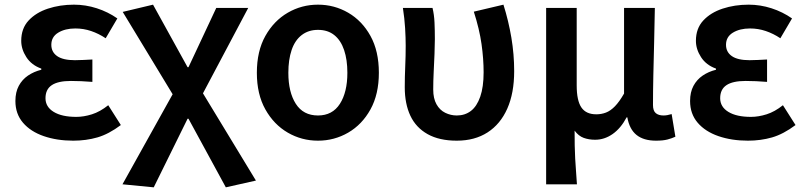

<svg xmlns="http://www.w3.org/2000/svg" viewBox="-20 -589 3452 823"><path d="M294 14Q224 14 167.5 -5.5Q111 -25 78.5 -63Q46 -101 46 -156Q46 -194 60.5 -221Q75 -248 100 -265Q125 -282 157 -290V-295Q115 -310 93 -344Q71 -378 71 -414Q71 -467 102.5 -501Q134 -535 185.5 -552Q237 -569 297 -569Q347 -569 395 -553.5Q443 -538 483 -510L433 -425Q403 -445 370.5 -456Q338 -467 303 -467Q259 -467 229.5 -449Q200 -431 200 -397Q200 -366 225 -348.5Q250 -331 301 -331Q318 -331 337 -332Q356 -333 376 -334V-238Q351 -240 328.5 -241Q306 -242 284 -242Q229 -242 202 -224Q175 -206 175 -168Q175 -131 210 -109.5Q245 -88 307 -88Q339 -88 374 -99Q409 -110 444 -138L498 -53Q446 -14 397.5 0Q349 14 294 14Z M639 214 505 201 720 -185 506 -538 636 -569 784 -301H788L907 -555H1044L850 -189L1077 185L948 214L788 -80H784Z M1343 14Q1273 14 1213.5 -20.5Q1154 -55 1117.5 -120Q1081 -185 1081 -277Q1081 -370 1117.5 -435Q1154 -500 1213.5 -534.5Q1273 -569 1343 -569Q1413 -569 1472.5 -534.5Q1532 -500 1568 -435Q1604 -370 1604 -277Q1604 -185 1568 -120Q1532 -55 1472.5 -20.5Q1413 14 1343 14ZM1343 -94Q1405 -94 1437 -144Q1469 -194 1469 -277Q1469 -333 1455 -374.5Q1441 -416 1413 -438.5Q1385 -461 1343 -461Q1302 -461 1273 -438.5Q1244 -416 1230 -374.5Q1216 -333 1216 -277Q1216 -194 1248 -144Q1280 -94 1343 -94Z M1938 14Q1863 14 1813 -14Q1763 -42 1739 -93Q1715 -144 1715 -215Q1715 -260 1717 -304.5Q1719 -349 1719 -393Q1719 -427 1716.5 -468.5Q1714 -510 1707 -555H1834Q1841 -526 1842.5 -492.5Q1844 -459 1844 -421Q1844 -395 1842.5 -358Q1841 -321 1839 -281Q1837 -241 1837 -205Q1837 -167 1851 -142Q1865 -117 1888.5 -105.5Q1912 -94 1938 -94Q1973 -94 1998.5 -113.5Q2024 -133 2038.5 -174.5Q2053 -216 2053 -279Q2053 -337 2044 -400.5Q2035 -464 2011 -539L2138 -569Q2160 -499 2172 -427.5Q2184 -356 2184 -284Q2184 -190 2154.5 -123.5Q2125 -57 2070 -21.5Q2015 14 1938 14Z M2321 201V-555H2452V-223Q2452 -158 2472 -128.5Q2492 -99 2536 -99Q2558 -99 2577.5 -106.5Q2597 -114 2616 -133.5Q2635 -153 2655 -188V-555H2787Q2786 -486 2784 -411Q2782 -336 2780.5 -266Q2779 -196 2779 -139Q2779 -114 2791 -104Q2803 -94 2824 -94Q2832 -94 2840.5 -95.5Q2849 -97 2859 -100L2875 -3Q2860 4 2841 9Q2822 14 2792 14Q2739 14 2708.5 -10.5Q2678 -35 2669 -86H2666Q2641 -39 2606 -14.5Q2571 10 2531 10Q2504 10 2482 2Q2460 -6 2443 -29Q2443 6 2443.5 35Q2444 64 2445.5 90.5Q2447 117 2449 143.5Q2451 170 2453 201Z M3186 14Q3116 14 3059.5 -5.5Q3003 -25 2970.5 -63Q2938 -101 2938 -156Q2938 -194 2952.5 -221Q2967 -248 2992 -265Q3017 -282 3049 -290V-295Q3007 -310 2985 -344Q2963 -378 2963 -414Q2963 -467 2994.5 -501Q3026 -535 3077.5 -552Q3129 -569 3189 -569Q3239 -569 3287 -553.5Q3335 -538 3375 -510L3325 -425Q3295 -445 3262.5 -456Q3230 -467 3195 -467Q3151 -467 3121.5 -449Q3092 -431 3092 -397Q3092 -366 3117 -348.5Q3142 -331 3193 -331Q3210 -331 3229 -332Q3248 -333 3268 -334V-238Q3243 -240 3220.5 -241Q3198 -242 3176 -242Q3121 -242 3094 -224Q3067 -206 3067 -168Q3067 -131 3102 -109.5Q3137 -88 3199 -88Q3231 -88 3266 -99Q3301 -110 3336 -138L3390 -53Q3338 -14 3289.5 0Q3241 14 3186 14Z"/></svg>

Font: Noto Sans KR SemiBold
Style: Regular
Weight: 600
Designer: Ryoko NISHIZUKA  (kana, bopomofo & ideographs); Paul D. Hunt (Latin, Greek & Cyrillic); Sandoll Communications , Soo-you
Foundry: Adobe
Version: Version 2.004-H2;hotconv 1.0.118;makeotfexe 2.5.65603